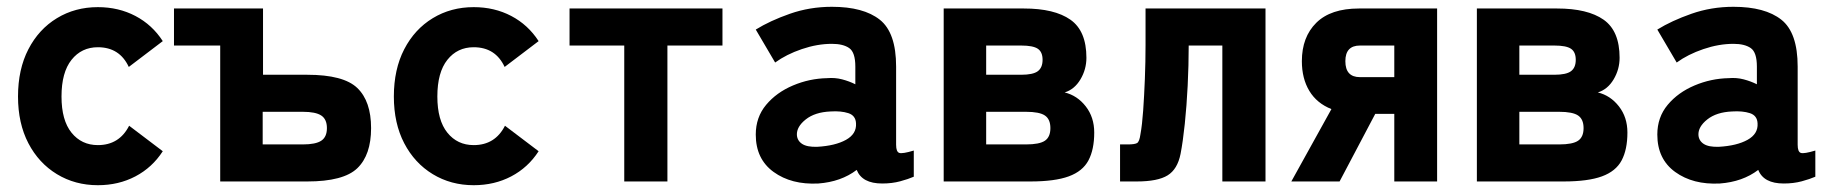

<svg xmlns="http://www.w3.org/2000/svg" viewBox="-20 -534 5392 565"><path d="M268 11Q201 11 147.5 -21.5Q94 -54 63.5 -112.5Q33 -171 33 -250Q33 -330 63.5 -389Q94 -448 147.5 -480.5Q201 -513 268 -513Q329 -513 378.5 -487Q428 -461 459 -413L359 -337Q332 -395 268 -395Q220 -395 190.5 -358Q161 -321 161 -250Q161 -180 190.5 -143.5Q220 -107 268 -107Q331 -107 360 -164L459 -89Q428 -41 378.5 -15Q329 11 268 11Z M628 0V-400H492V-509H754V-314H884Q991 -314 1031.5 -275Q1072 -236 1072 -157Q1072 -78 1031.5 -39Q991 0 884 0ZM753 -109H871Q909 -109 925.5 -120Q942 -131 942 -157Q942 -183 925.5 -194Q909 -205 871 -205H753Z M1374 11Q1307 11 1253.5 -21.5Q1200 -54 1169.5 -112.5Q1139 -171 1139 -250Q1139 -330 1169.5 -389Q1200 -448 1253.5 -480.5Q1307 -513 1374 -513Q1435 -513 1484.5 -487Q1534 -461 1565 -413L1465 -337Q1438 -395 1374 -395Q1326 -395 1296.5 -358Q1267 -321 1267 -250Q1267 -180 1296.5 -143.5Q1326 -107 1374 -107Q1437 -107 1466 -164L1565 -89Q1534 -41 1484.5 -15Q1435 11 1374 11Z M1817 0V-400H1656V-509H2106V-400H1944V0Z M2388 6Q2309 10 2256.5 -28Q2204 -66 2204 -138Q2204 -189 2234.5 -225.5Q2265 -262 2313.5 -282.5Q2362 -303 2414 -304Q2437 -306 2458 -300.5Q2479 -295 2497 -286V-338Q2497 -380 2479 -392.5Q2461 -405 2428 -405Q2385 -405 2339.5 -389.5Q2294 -374 2261 -350L2204 -447Q2246 -473 2304.5 -493.5Q2363 -514 2428 -514Q2521 -514 2569 -476Q2617 -438 2617 -338V-108Q2617 -87 2626.5 -84Q2636 -81 2669 -91V-14Q2653 -7 2629 -0.5Q2605 6 2576 6Q2517 6 2501 -34Q2455 1 2388 6ZM2385 -102Q2438 -105 2469.5 -122.5Q2501 -140 2499 -171Q2498 -194 2476.5 -201Q2455 -208 2424 -206Q2378 -204 2351 -182.5Q2324 -161 2325 -137Q2326 -120 2340.5 -110.5Q2355 -101 2385 -102Z M2757 0V-509H2993Q3083 -509 3130 -476Q3177 -443 3177 -364Q3177 -330 3159.5 -300.5Q3142 -271 3113 -262Q3150 -253 3175 -221Q3200 -189 3200 -144Q3200 -94 3183 -62Q3166 -30 3125 -15Q3084 0 3012 0ZM2882 -109H2999Q3039 -109 3055 -120Q3071 -131 3071 -157Q3071 -183 3055 -194Q3039 -205 2999 -205H2882ZM2882 -314H2985Q3020 -314 3034 -324.5Q3048 -335 3048 -358Q3048 -381 3034 -390.5Q3020 -400 2985 -400H2882Z M3276 0V-109H3299Q3319 -109 3326 -113Q3333 -117 3336 -139Q3341 -166 3344 -208.5Q3347 -251 3349 -301.5Q3351 -352 3351 -402V-509H3704V0H3577V-400H3478Q3478 -342 3475 -282Q3472 -222 3466.5 -169.5Q3461 -117 3454 -81Q3445 -36 3416 -18Q3387 0 3325 0Z M3780 0 3898 -213Q3855 -230 3833 -266.5Q3811 -303 3811 -354Q3811 -425 3853.5 -467Q3896 -509 3979 -509H4209V0H4083V-199H4027L3922 0ZM3982 -307H4083V-400H3982Q3939 -400 3939 -354Q3939 -307 3982 -307Z M4326 0V-509H4562Q4652 -509 4699 -476Q4746 -443 4746 -364Q4746 -330 4728.5 -300.5Q4711 -271 4682 -262Q4719 -253 4744 -221Q4769 -189 4769 -144Q4769 -94 4752 -62Q4735 -30 4694 -15Q4653 0 4581 0ZM4451 -109H4568Q4608 -109 4624 -120Q4640 -131 4640 -157Q4640 -183 4624 -194Q4608 -205 4568 -205H4451ZM4451 -314H4554Q4589 -314 4603 -324.5Q4617 -335 4617 -358Q4617 -381 4603 -390.5Q4589 -400 4554 -400H4451Z M5041 6Q4962 10 4909.5 -28Q4857 -66 4857 -138Q4857 -189 4887.5 -225.5Q4918 -262 4966.5 -282.5Q5015 -303 5067 -304Q5090 -306 5111 -300.5Q5132 -295 5150 -286V-338Q5150 -380 5132 -392.5Q5114 -405 5081 -405Q5038 -405 4992.5 -389.5Q4947 -374 4914 -350L4857 -447Q4899 -473 4957.5 -493.5Q5016 -514 5081 -514Q5174 -514 5222 -476Q5270 -438 5270 -338V-108Q5270 -87 5279.5 -84Q5289 -81 5322 -91V-14Q5306 -7 5282 -0.5Q5258 6 5229 6Q5170 6 5154 -34Q5108 1 5041 6ZM5038 -102Q5091 -105 5122.5 -122.5Q5154 -140 5152 -171Q5151 -194 5129.5 -201Q5108 -208 5077 -206Q5031 -204 5004 -182.5Q4977 -161 4978 -137Q4979 -120 4993.5 -110.5Q5008 -101 5038 -102Z"/></svg>

Font: Zen Kaku Gothic Antique Black
Style: Regular
Weight: 900
Designer: Yoshimichi Ohira
Foundry: Positype
Version: Version 1.001